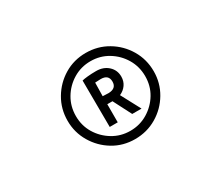

<svg xmlns="http://www.w3.org/2000/svg" viewBox="-70 -863 741 643"><g transform="rotate(-30 300.0 -541.5)"><path d="M300 -375Q254 -375 216.5 -397.5Q179 -420 156.5 -458Q134 -496 134 -541Q134 -587 156.5 -625Q179 -663 216.5 -685.5Q254 -708 300 -708Q346 -708 384 -685.5Q422 -663 444.5 -625Q467 -587 467 -541Q467 -496 444.5 -458Q422 -420 384 -397.5Q346 -375 300 -375ZM300 -407Q337 -407 367.5 -425.5Q398 -444 416 -474Q434 -504 434 -541Q434 -578 416 -608.5Q398 -639 367.5 -657.5Q337 -676 300 -676Q263 -676 232.5 -657.5Q202 -639 184 -608.5Q166 -578 166 -541Q166 -504 184 -474Q202 -444 232.5 -425.5Q263 -407 300 -407ZM246 -453 245 -633Q252 -635 267 -636.5Q282 -638 300 -638Q328 -638 346 -621.5Q364 -605 364 -580Q364 -562 354.5 -548.5Q345 -535 329 -528L369 -453H333L297 -523H277V-453ZM300 -553Q330 -554 330 -580Q330 -607 300 -607Q293 -607 287.5 -606.5Q282 -606 278 -606L277 -554Q282 -554 287.5 -553.5Q293 -553 300 -553Z"/></g></svg>

Font: Epunda Sans Light
Style: Regular
Weight: 300
Designer: Simon Atzbach
Foundry: typofactur
Version: Version 2.204; ttfautohint (v1.8.4.7-5d5b)